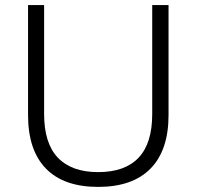

<svg xmlns="http://www.w3.org/2000/svg" viewBox="-20 -725 771 753"><path d="M365 8Q230 8 160 -64Q90 -136 90 -274V-705H153V-278Q153 -163 207 -106.5Q261 -50 365 -50Q470 -50 523.5 -106.5Q577 -163 577 -278V-705H641V-274Q641 -136 570.5 -64Q500 8 365 8Z"/></svg>

Font: Nunito Sans 11pt Light
Style: Regular
Weight: 300
Version: Version 3.101;gftools[0.9.27]